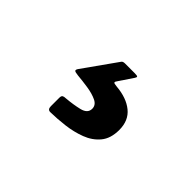

<svg xmlns="http://www.w3.org/2000/svg" viewBox="-52 -171 605 605"><g transform="rotate(45 250.0 131.5)"><path d="M172.5 254.5V217Q172.5 208.5 176.5 206Q180.5 203.5 188 203.5Q218.5 201 244.5 194.8Q270.5 188.5 270.5 168Q270.5 151.5 253.2 143.2Q236 135 211.2 131.2Q186.5 127.5 164 125.5Q149.5 124 147.8 120.8Q146 117.5 150.5 111L230 -1Q233 -6 242.5 -6H285Q296.5 -6 298.5 -4Q300.5 -2 296.5 4L266.5 48.5Q260 57 261.2 60Q262.5 63 276 64Q322.5 68 350.2 90.5Q378 113 378 155Q378 193 359.2 215.5Q340.5 238 310.8 249.2Q281 260.5 247.8 264.5Q214.5 268.5 185 269Q172.5 269.5 172.5 254.5Z"/></g></svg>

Font: Besley* Narrow Heavy
Style: Regular
Weight: 800
Width: 4
Designer: Owen Earl
Foundry: indestructible type*
Version: Version 3.000; ttfautohint (v1.8.3)